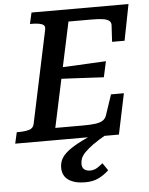

<svg xmlns="http://www.w3.org/2000/svg" viewBox="-86 -760 819 1055"><g transform="rotate(-5 323.5 -232.5)"><path d="M595 -224 548 0H-24L-10 -62H1Q34 -62 57.5 -68.5Q81 -75 86 -98L195 -612Q199 -634 178.5 -641Q158 -648 125 -648H114L128 -710H663L624 -511H555L560 -599Q562 -617 550.5 -626.5Q539 -636 515 -639.5Q491 -643 451 -643H326L203 -67H355Q397 -67 423.5 -70.5Q450 -74 465 -83.5Q480 -93 486 -111L524 -224ZM250 -395Q294 -397 337.5 -399Q381 -401 424.5 -403.5Q468 -406 512 -408L493 -321Q451 -323 408 -325.5Q365 -328 322.5 -330Q280 -332 237 -334ZM463 -39 484 -9Q434 19 403.5 41Q373 63 356.5 80.5Q340 98 334.5 113Q329 128 329 143Q329 163 341 173Q353 183 373 183Q396 183 413.5 171.5Q431 160 444 149L472 190Q448 213 417 229Q386 245 341 245Q283 245 249.5 222Q216 199 216 154Q216 127 227.5 105.5Q239 84 266.5 62.5Q294 41 342 17Q390 -7 463 -39Z"/></g></svg>

Font: Roboto Serif Medium
Style: Italic
Weight: 500
Italic angle: -10°
Designer: Greg Gazdowicz
Foundry: Commercial Type
Version: Version 1.008